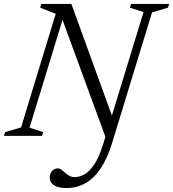

<svg xmlns="http://www.w3.org/2000/svg" viewBox="-34 -690 879 975"><path d="M541 -84.5 514 39.5 271.5 -621.5 290 -610.5 116 -41.5 185.5 -19 179.5 0H-14L-8 -19L73 -43L249 -620L170 -651L175.5 -670H328.5ZM535.5 35.5Q511.5 114.5 477 165.5Q442.5 216.5 398.8 240.8Q355 265 302.5 265Q261.5 265 240 250.5Q218.5 236 218.5 212Q218.5 193 229.8 179Q241 165 260 165Q269 165 278 171.8Q287 178.5 296.8 187.2Q306.5 196 318.2 202.8Q330 209.5 345 209.5Q369.5 209.5 395.2 195Q421 180.5 445.5 143.5Q470 106.5 490.5 39.5L695 -628.5L625.5 -651L631.5 -670H825L819 -651L738 -627Z"/></svg>

Font: Newsreader Text
Style: Italic
Weight: 400
Italic angle: -17°
Designer: Hugues Gentile
Foundry: Production Type
Version: Version 1.001